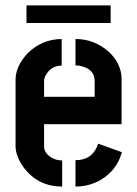

<svg xmlns="http://www.w3.org/2000/svg" viewBox="-20 -684 504 704"><path d="M77.1 -599.6V-664.1H385.7V-599.6ZM37.1 -147.5V-395.5Q39.1 -443.4 81.1 -488.3Q132.8 -540 206.1 -541V-443.4Q168 -443.4 148.4 -409.2Q141.6 -397.5 141.6 -387.7V-329.1H327.1V-386.7Q327.1 -427.7 282.2 -440.4Q269.5 -444.3 256.8 -444.3V-541Q326.2 -541 379.9 -493.2Q424.8 -450.2 425.8 -396.5V-228.5H141.6V-147.5Q141.6 -122.1 169.9 -105.5Q187.5 -95.7 208 -95.7V0Q117.2 0 64.5 -73.2Q37.1 -113.3 37.1 -147.5ZM256.8 0V-96.7Q313.5 -96.7 335 -144.5Q337.9 -151.4 339.8 -157.2L426.8 -126Q409.2 -59.6 347.7 -23.4Q305.7 0 256.8 0Z"/></svg>

Font: Post No Bills Jaffna
Style: Bold
Weight: 700
Designer: Kosala Senevirathne, Siva Puranthara, Lasantha Premarathna, Tharique Azeez
Foundry: Mooniak
Version: Version 1.220 ; ttfautohint (v1.6)